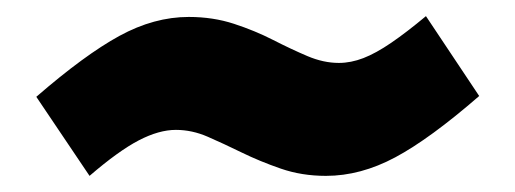

<svg xmlns="http://www.w3.org/2000/svg" viewBox="-20 -473 639 238"><path d="M384 -255Q354 -255 328 -264Q302 -273 279.5 -284Q257 -295 237.5 -303.5Q218 -312 198 -312Q177 -312 152 -299Q127 -286 91 -255L25 -353Q85 -405 128 -428.5Q171 -452 214 -452Q244 -452 270 -443.5Q296 -435 318.5 -423.5Q341 -412 361 -403.5Q381 -395 400 -395Q415 -395 430.5 -401Q446 -407 465 -420Q484 -433 508 -453L574 -354Q513 -301 470 -278Q427 -255 384 -255Z"/></svg>

Font: MuseoModerno ExtraBold
Style: Italic
Weight: 800
Italic angle: -9°
Designer: Pablo Cosgaya, Héctor Gatti, Marcela Romero, and the Authors of The MuseoModerno Project.
Foundry: Omnibus-Type Team
Version: Version 1.003